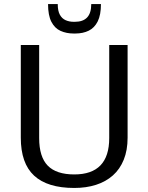

<svg xmlns="http://www.w3.org/2000/svg" viewBox="-20 -923 735 951"><path d="M348 8Q215 8 149 -53Q83 -114 83 -241V-700H174V-239Q174 -146 216.5 -102.5Q259 -59 348 -59Q521 -59 521 -239V-700H612V-241Q612 -179 593 -132Q574 -85 539 -54Q504 -23 455.5 -7.5Q407 8 348 8ZM345 -757Q309 -757 280 -770Q251 -783 234.5 -815Q218 -847 218 -903H266Q266 -869 276.5 -850Q287 -831 305 -823Q323 -815 345 -815H351Q391 -815 411.5 -836.5Q432 -858 432 -903H480Q480 -849 464 -817Q448 -785 419.5 -771Q391 -757 353 -757Z"/></svg>

Font: Pathway Extreme 72pt Medium
Style: Regular
Weight: 500
Designer: Eduardo Rodriguez Tunni
Foundry: Eduardo Rodriguez Tunni
Version: Version 1.001;gftools[0.9.26]